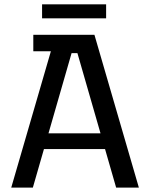

<svg xmlns="http://www.w3.org/2000/svg" viewBox="-20 -847 671 867"><path d="M30.8 0 231.4 -690H406.4L607 0H504.4L329.6 -607H303.2L128.4 0ZM140 -174 149.2 -244.8H483L492 -174ZM130.4 -615.4V-690H286.2V-615.4ZM170 -764.2V-827.4H459.2V-764.2Z"/></svg>

Font: Mozilla Headline ExtraLight
Style: Regular
Weight: 200
Designer: Studio DRAMA
Foundry: Studio DRAMA
Version: Version 1.000